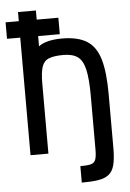

<svg xmlns="http://www.w3.org/2000/svg" viewBox="-63 -846 726 1069"><g transform="rotate(-5 300.0 -311.5)"><path d="M350 177V85Q389 85 408.5 80Q428 75 435 57Q442 39 442 0H542Q542 59 533 94.5Q524 130 502 147.5Q480 165 443 171Q406 177 350 177ZM79 0V-800H179V-600Q202 -617 235 -624.5Q268 -632 310 -632Q397 -632 448 -600.5Q499 -569 520.5 -496.5Q542 -424 542 -301V0H442V-301Q442 -395 430 -447Q418 -499 389.5 -519.5Q361 -540 310 -540Q257 -540 228.5 -528.5Q200 -517 189.5 -485Q179 -453 179 -391V0ZM5 -657V-749H300V-657Z"/></g></svg>

Font: Victor Mono Thin
Style: Regular
Weight: 100
Monospace: yes
Designer: Rune Bjørnerås
Version: Version 1.561;gftools[0.9.30]